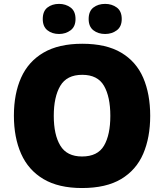

<svg xmlns="http://www.w3.org/2000/svg" viewBox="-20 -948 837 978"><path d="M745.1 -357.9Q745.1 -247.6 709.5 -164.8Q673.8 -82 597.2 -36.1Q520.5 9.8 397.9 9.8Q278.3 9.8 201.4 -35.9Q124.5 -81.5 87.6 -164.6Q50.8 -247.6 50.8 -358.9Q50.8 -470.2 87.6 -552.5Q124.5 -634.8 201.7 -679.9Q278.8 -725.1 398.9 -725.1Q521 -725.1 597.4 -679.7Q673.8 -634.3 709.5 -551.8Q745.1 -469.2 745.1 -357.9ZM253.9 -357.9Q253.9 -261.2 287.4 -206.1Q320.8 -150.9 397.9 -150.9Q477.5 -150.9 509.8 -206.1Q542 -261.2 542 -357.9Q542 -454.6 509.8 -510.7Q477.5 -566.9 398.9 -566.9Q320.3 -566.9 287.1 -510.7Q253.9 -454.6 253.9 -357.9ZM197.8 -851.1Q197.8 -891.1 221.7 -909.7Q245.6 -928.2 280.8 -928.2Q314.5 -928.2 339.6 -909.7Q364.7 -891.1 364.7 -851.1Q364.7 -812.5 339.6 -793.7Q314.5 -774.9 280.8 -774.9Q245.6 -774.9 221.7 -793.7Q197.8 -812.5 197.8 -851.1ZM431.6 -851.1Q431.6 -891.1 455.8 -909.7Q480 -928.2 515.6 -928.2Q549.8 -928.2 575 -909.7Q600.1 -891.1 600.1 -851.1Q600.1 -812.5 575 -793.7Q549.8 -774.9 515.6 -774.9Q480 -774.9 455.8 -793.7Q431.6 -812.5 431.6 -851.1Z"/></svg>

Font: Open Sans ExtraBold
Style: Regular
Weight: 800
Designer: Monotype Design Team
Foundry: Monotype Imaging Inc.
Version: Version 3.003; ttfautohint (v1.8.4)